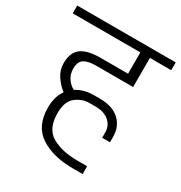

<svg xmlns="http://www.w3.org/2000/svg" viewBox="-175 -753 885 937"><g transform="rotate(30 267.5 -284.5)"><path d="M127 -358Q127 -328 142 -305Q157 -282 181 -269Q222 -296 280 -296H312Q384 -296 423 -260.5Q462 -225 462 -166V-136H418V-166Q418 -204 390 -228Q362 -252 312 -252H280Q238 -252 203.5 -224.5Q169 -197 169 -132Q169 -44 225 -11.5Q281 21 370 21H424V65H370Q256 65 185.5 18.5Q115 -28 115 -132Q115 -194 144 -234Q117 -254 95 -286.5Q73 -319 73 -358Q73 -418 108 -444Q143 -470 217 -470H371V-590H-10V-634H545V-590H425V-426H217Q171 -426 149 -411.5Q127 -397 127 -358Z"/></g></svg>

Font: Biryani ExtraLight
Style: Regular
Weight: 275
Designer: Dan Reynolds and Mathieu Reguer
Foundry: Dan Reynolds and Mathieu Reguer
Version: Version 1.004; ttfautohint (v1.1) -l 5 -r 5 -G 72 -x 0 -D la